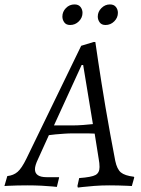

<svg xmlns="http://www.w3.org/2000/svg" viewBox="-63 -838 639 868"><path d="M458 -111Q466 -73 483.5 -58.5Q501 -44 542 -39L544 -36L533 3Q533 3 514.5 2Q496 1 472 0.5Q448 0 432 0Q396 0 363 2.5Q330 5 309.5 7.5Q289 10 289 10L287 3L295 -33Q351 -37 369 -47Q387 -57 387 -83Q387 -91 386 -101Q385 -111 383 -121L365 -234Q353 -235 334.5 -235Q316 -235 297.5 -235Q279 -235 265 -235Q246 -235 226 -233.5Q206 -232 188 -230.5Q170 -229 158 -227L109 -119Q95 -90 95 -73Q95 -37 148 -37H204V-34L194 7Q194 7 174.5 5Q155 3 124.5 1.5Q94 0 62 0Q40 0 15.5 0.5Q-9 1 -26 2Q-43 3 -43 3L-30 -42Q-2 -45 16.5 -61Q35 -77 56 -120L304 -631L360 -648H368Q368 -648 371.5 -624.5Q375 -601 381 -560Q387 -519 395.5 -466Q404 -413 414 -353Q424 -293 435.5 -231Q447 -169 458 -111ZM181 -271H266Q286 -271 313.5 -273Q341 -275 357 -277L313 -544H306ZM414 -725Q396 -725 387.5 -737Q379 -749 379 -763Q379 -785 395.5 -801.5Q412 -818 434 -818Q452 -818 461 -806.5Q470 -795 470 -780Q470 -758 453.5 -741.5Q437 -725 414 -725ZM254 -725Q236 -725 227.5 -737Q219 -749 219 -763Q219 -785 235 -801.5Q251 -818 274 -818Q292 -818 301 -806.5Q310 -795 310 -780Q310 -758 293.5 -741.5Q277 -725 254 -725Z"/></svg>

Font: Alegreya
Style: Italic
Weight: 400
Italic angle: -7°
Designer: Juan Pablo del Peral
Foundry: Huerta Tipografica
Version: Version 2.009